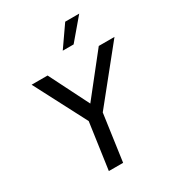

<svg xmlns="http://www.w3.org/2000/svg" viewBox="-231 -1135 1159 1270"><g transform="rotate(-30 349.0 -500.0)"><path d="M439 -842H356L466 -1000H573ZM381 -356 331 0H222L272 -353L65 -750H187L339 -448L578 -750H698Z"/></g></svg>

Font: Oakes Grotesk Medium
Style: Italic
Weight: 500
Italic angle: -8°
Designer: Samuel Oakes
Foundry: Samuel Oakes
Version: Version 1.000;PS 001.000;hotconv 1.0.88;makeotf.lib2.5.64775